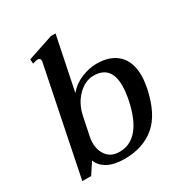

<svg xmlns="http://www.w3.org/2000/svg" viewBox="-170 -840 920 974"><g transform="rotate(-30 289.5 -353.5)"><path d="M132 -66 89 0H37L164 -624Q165 -627 165 -631Q165 -648 147 -648Q140 -648 119 -641L117 -667L267 -717H294L230 -405Q262 -443 308 -461.5Q354 -480 397 -480Q476 -480 520.5 -437.5Q565 -395 565 -314Q565 -285 557 -243Q529 -108 459 -49Q389 10 281 10Q220 10 182.5 -10.5Q145 -31 132 -66ZM446 -238Q455 -283 455 -319Q455 -435 353 -435Q304 -435 261.5 -393Q219 -351 205 -284L182 -173Q179 -157 179 -142Q179 -96 204 -65Q229 -34 276 -34Q404 -34 446 -238Z"/></g></svg>

Font: Taviraj Medium
Style: Italic
Weight: 500
Italic angle: -12°
Designer: Katatrad Team
Foundry: CadsonDemak
Version: Version 1.001